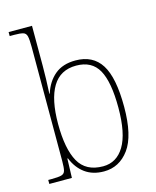

<svg xmlns="http://www.w3.org/2000/svg" viewBox="-115 -839 752 928"><g transform="rotate(-15 261.0 -375.0)"><path d="M290 10Q234 10 195.5 -18Q157 -46 137 -96H134L131 0H18V-20H35Q68 -20 83.5 -24Q99 -28 103 -43Q107 -58 107 -91V-662Q107 -699 103 -715.5Q99 -732 84.5 -736Q70 -740 41 -740H18V-760H135V-560Q135 -533 134 -493.5Q133 -454 131 -421H133Q151 -478 190.5 -511Q230 -544 294 -544Q381 -544 422.5 -478.5Q464 -413 464 -267Q464 -122 415.5 -56Q367 10 290 10ZM292 -15Q360 -15 398 -78Q436 -141 436 -270Q436 -399 402.5 -459Q369 -519 291 -519Q211 -519 172.5 -455Q134 -391 134 -269Q134 -144 170 -79.5Q206 -15 292 -15Z"/></g></svg>

Font: Noto Serif Tamil SemiCondensed Thin
Style: Italic
Weight: 100
Width: 4
Italic angle: -12°
Designer: Indian Type Foundry, Tom Grace, and the Monotype Design Team
Foundry: Monotype Imaging Inc.
Version: Version 2.003; ttfautohint (v1.8.4.7-5d5b)